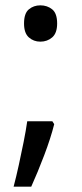

<svg xmlns="http://www.w3.org/2000/svg" viewBox="-20 -570 308 719"><path d="M70 -482Q70 -520 88 -535Q106 -550 131 -550Q157 -550 175.5 -535Q194 -520 194 -482Q194 -446 175.5 -430Q157 -414 131 -414Q106 -414 88 -430Q70 -446 70 -482ZM183 -105Q170 -53 145.5 11.5Q121 76 97 129H31Q41 91 50.5 47.5Q60 4 68.5 -38.5Q77 -81 82 -116H176Z"/></svg>

Font: Noto Sans Saurashtra
Style: Regular
Weight: 400
Designer: Monotype Design Team
Foundry: Monotype Imaging Inc.
Version: Version 2.001; ttfautohint (v1.8.4.7-5d5b)